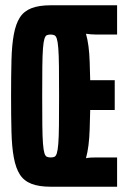

<svg xmlns="http://www.w3.org/2000/svg" viewBox="-20 -708 485 728"><path d="M172 0Q128 0 99.5 -11Q71 -22 55.5 -46Q40 -70 32.5 -110Q25 -150 23.5 -208Q22 -266 22 -344Q22 -422 23.5 -480Q25 -538 32.5 -578Q40 -618 55.5 -642Q71 -666 99.5 -677Q128 -688 172 -688H424V-577H345Q334 -577 323 -578Q312 -579 306 -580Q312 -559 315.5 -532.5Q319 -506 320 -474Q321 -442 322 -404H415V-291H322Q321 -251 320 -218Q319 -185 315.5 -157.5Q312 -130 306 -108Q313 -110 324.5 -110.5Q336 -111 345 -111H424V0ZM172 -111Q181 -111 186.5 -113.5Q192 -116 195.5 -127Q199 -138 201 -162.5Q203 -187 203.5 -231Q204 -275 204 -344Q204 -413 203.5 -457Q203 -501 201 -525.5Q199 -550 195.5 -561Q192 -572 186 -574.5Q180 -577 172 -577Q163 -577 157.5 -574.5Q152 -572 148.5 -561Q145 -550 143 -525Q141 -500 140.5 -456Q140 -412 140 -344Q140 -276 140.5 -232Q141 -188 143 -163Q145 -138 148.5 -127Q152 -116 158 -113.5Q164 -111 172 -111Z"/></svg>

Font: Saira UltraCondensed ExtraBold
Style: Regular
Weight: 800
Width: 1
Designer: Hector Gatti with collaboration of the Omnibus-Type team
Foundry: Omnibus-Type
Version: Version 1.101